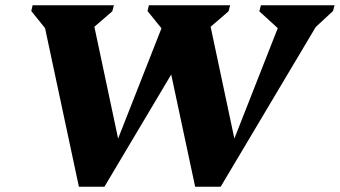

<svg xmlns="http://www.w3.org/2000/svg" viewBox="-20 -710 1292 730"><path d="M722 0 582 -656 632 -555 541 -668 546 -690H855L849 -667L740 -573L769 -664L883 -127H849L1055 -651L1070 -572L966 -667L972 -690H1252L1246 -668L1137 -567L1213 -662L819 0ZM280 0 140 -656 190 -555 99 -668 104 -690H413L407 -667L298 -573L327 -664L441 -127H407L613 -651L771 -662L377 0Z"/></svg>

Font: Platypi Light ExtraBold
Style: Italic
Weight: 800
Italic angle: -13°
Version: Version 1.200